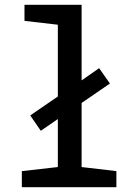

<svg xmlns="http://www.w3.org/2000/svg" viewBox="-20 -780 570 800"><path d="M71 0H465V-67L320 -84V-351L438 -432L393 -496L320 -445V-760H82V-693L221 -677V-378L106 -299L150 -235L221 -284V-84L71 -67Z"/></svg>

Font: Noto Sans Mono Condensed Medium
Style: Regular
Weight: 500
Width: 3
Designer: Monotype Design Team
Foundry: Monotype Imaging Inc.
Version: Version 2.014